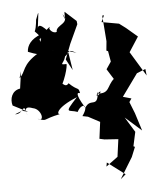

<svg xmlns="http://www.w3.org/2000/svg" viewBox="-115 -964 873 1052"><g transform="rotate(-5 322.0 -437.5)"><path d="M279 -690 296 -583 263 -644 295 -727 343 -831 341 -849 279 -905C275 -875 288 -838 267 -893C309 -839 223 -838 227 -799C207 -790 183 -817 189 -825C211 -850 100 -764 147 -737C95 -801 176 -744 185 -801C207 -772 129 -880 125 -824C136 -921 143 -935 120 -875C121 -892 119 -835 107 -812C160 -760 125 -766 141 -794C83 -773 61 -738 60 -704C112 -684 113 -685 118 -693C20 -635 39 -595 2 -564L13 -601L0 -507C-46 -500 -60 -455 -49 -418C21 -380 61 -369 3 -384C19 -398 12 -388 -40 -369C10 -364 9 -442 26 -361C29 -362 -1 -417 60 -394C108 -386 122 -309 81 -334C137 -314 100 -327 206 -349C187 -346 186 -384 306 -433C222 -343 257 -370 303 -352C326 -399 374 -393 327 -327L357 -321L421 -287L409 -195L437 -189L512 -184L499 -88L434 -40L438 -62L535 11L506 36L577 -80L599 -134L591 -138L608 -216L557 -299L646 -220L615 -318L590 -381L603 -400L557 -413L645 -535L693 -554L697 -518L615 -653L668 -735L607 -787L571 -814L476 -831L493 -867L483 -866L494 -724L489 -673L498 -669L508 -611L481 -571L516 -515C475 -478 487 -436 420 -443C471 -481 392 -390 422 -452C416 -359 379 -426 347 -371C289 -465 317 -457 325 -453C319 -491 316 -465 267 -513C241 -477 221 -559 217 -484C214 -521 185 -528 196 -448C251 -526 268 -609 265 -619C213 -616 262 -626 262 -675C224 -664 208 -684 215 -692C185 -689 198 -731 212 -643C309 -663 258 -712 325 -675Z"/></g></svg>

Font: Hussar Lance
Style: Regular
Weight: 700
Foundry: Cannot Into Space Fonts, PlusOne Fonts
Version: Version 2.27